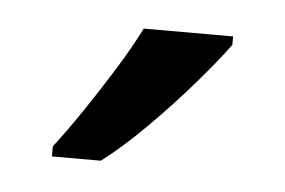

<svg xmlns="http://www.w3.org/2000/svg" viewBox="-28 -800 337 227"><g transform="rotate(5 140.5 -686.0)"><path d="M241 -766V-756Q228 -738 203.5 -709.5Q179 -681 150.5 -652.5Q122 -624 98 -606H40V-618Q54 -636 72 -662.5Q90 -689 107 -716.5Q124 -744 135 -766Z"/></g></svg>

Font: Noto Sans
Style: Regular
Weight: 400
Designer: Monotype Design Team
Foundry: Monotype Imaging Inc.
Version: Version 1.902